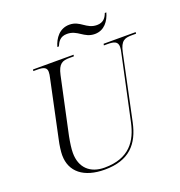

<svg xmlns="http://www.w3.org/2000/svg" viewBox="-157 -1028 1100 1171"><g transform="rotate(-20 393.5 -442.5)"><path d="M550 -788C612 -788 646 -837 660 -888H650C640 -861 623 -835 581 -835C511 -835 493 -895 422 -895C357 -895 322 -844 307 -792H317C329 -819 344 -847 389 -847C459 -847 479 -788 550 -788ZM324 10C483 10 554 -71 582 -204L671 -625C686 -696 712 -704 759 -704H786L787 -714H579L577 -704H601C641 -704 667 -698 667 -662C667 -653 665 -639 662 -627L572 -207C548 -95 489 -2 327 -2C233 -2 175 -57 175 -152C175 -180 180 -215 188 -257L267 -625C282 -694 308 -704 355 -704H382L384 -714H121L119 -704H146C184 -704 206 -697 206 -668C206 -658 204 -642 200 -627L122 -259C114 -225 109 -183 109 -162C109 -52 190 10 324 10Z"/></g></svg>

Font: Noto Serif Display Light
Style: Italic
Weight: 300
Italic angle: -12°
Designer: Monotype Design Team
Foundry: Monotype Imaging Inc.
Version: Version 2.009